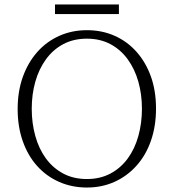

<svg xmlns="http://www.w3.org/2000/svg" viewBox="-20 -824 777 859"><path d="M369 15Q302 15 245 -10Q188 -35 146.5 -81Q105 -127 82 -192Q59 -257 59 -336Q59 -415 82 -479.5Q105 -544 146.5 -591Q188 -638 245 -663.5Q302 -689 369 -689Q436 -689 492.5 -664Q549 -639 590.5 -592.5Q632 -546 655 -482Q678 -418 678 -338Q678 -260 655.5 -195Q633 -130 591 -83Q549 -36 492.5 -10.5Q436 15 369 15ZM369 -23Q428 -23 474 -47.5Q520 -72 551.5 -115Q583 -158 599 -215.5Q615 -273 615 -337Q615 -402 599 -458.5Q583 -515 551.5 -558.5Q520 -602 474 -626.5Q428 -651 369 -651Q309 -651 263 -626.5Q217 -602 185.5 -558.5Q154 -515 138 -458.5Q122 -402 122 -337Q122 -273 138 -215.5Q154 -158 185.5 -115Q217 -72 263 -47.5Q309 -23 369 -23ZM226 -761V-804H512V-761Z"/></svg>

Font: Source Serif 4 Light
Style: Regular
Weight: 300
Designer: Frank Grießhammer
Foundry: Adobe Systems Incorporated
Version: Version 4.004;hotconv 1.0.116;makeotfexe 2.5.65601